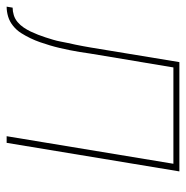

<svg xmlns="http://www.w3.org/2000/svg" viewBox="-49 -549 560 578"><g transform="rotate(90 231.0 -260.0)"><path d="M-38 0 -35 -18Q-24 -18 -12.5 -21.5Q-1 -25 8.5 -33Q18 -41 25 -51.5Q32 -62 37 -72.5Q42 -83 46.5 -94.5Q51 -106 54.5 -117Q58 -128 61.5 -139.5Q65 -151 67 -162Q69 -173 71.5 -184.5Q74 -196 76.5 -207.5Q79 -219 81 -230.5Q83 -242 85 -253L129 -520H458L372 0H352L435 -502H145L103 -250Q101 -235 98.5 -220Q96 -205 93 -190Q90 -175 86.5 -160Q83 -145 78.5 -130Q74 -115 69 -100.5Q64 -86 57 -71.5Q50 -57 41.5 -43.5Q33 -30 20 -19.5Q7 -9 -8 -4.5Q-23 0 -38 0Z"/></g></svg>

Font: Iosevka Thin
Style: Italic
Weight: 100
Italic angle: -9°
Monospace: yes
Designer: Belleve Invis
Foundry: Belleve Invis
Version: Version 32.5.0; ttfautohint (v1.8.4)